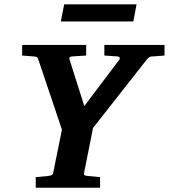

<svg xmlns="http://www.w3.org/2000/svg" viewBox="-20 -882 793 902"><path d="M147.9 0V-49.8L205.1 -55.2Q214.8 -56.2 221.4 -58.8Q228 -61.5 230 -70.8L271 -272.9L159.2 -605Q156.7 -613.3 149.9 -615Q143.1 -616.7 133.8 -617.2L84 -621.1V-670.9H384.8V-621.1L323.2 -617.2Q314.9 -617.2 309.1 -614Q303.2 -610.8 307.1 -601.1L376 -383.8L541 -602.1Q543.9 -606 542 -611.3Q540 -616.7 528.8 -617.2L470.2 -621.1V-670.9H752.9V-621.1L689 -616.2Q684.1 -615.7 678.7 -611.3Q673.3 -606.9 670.9 -604L417 -280.8L375 -69.8Q373 -61 377.7 -58.6Q382.3 -56.2 393.1 -55.2L450.2 -49.8V0ZM621.6 -861.8 606.4 -781.2H265.6L281.7 -861.8Z"/></svg>

Font: Charis
Style: Bold Italic
Weight: 700
Italic angle: -11°
Designer: Walt Agee, Miriam Martin, Annie Olsen, Victor Gaultney, Lorna Priest, Alan Ward, Bob Hallissy, Martin Hosken, Sharon Cor
Foundry: SIL Global
Version: Version 7.000